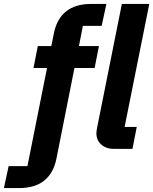

<svg xmlns="http://www.w3.org/2000/svg" viewBox="-107 -760 782 980"><path d="M273 -413 181 50Q166 124 118.5 162Q71 200 -11 200H-87L-63 88H33L133 -413H64L86 -525H155L168 -590Q183 -664 230.5 -702Q278 -740 360 -740H436L412 -628H316L296 -525H398L376 -413ZM569 0H475Q435 0 410 -22Q385 -44 385 -80Q385 -86 386 -92Q387 -98 388 -105L515 -740H655L529 -112H591Z"/></svg>

Font: IBM Plex Sans
Style: Bold Italic
Weight: 700
Italic angle: -11.31°
Designer: Mike Abbink, Paul van der Laan, Pieter van Rosmalen
Foundry: Bold Monday
Version: Version 3.201